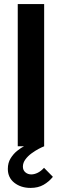

<svg xmlns="http://www.w3.org/2000/svg" viewBox="-20 -717 303 941"><path d="M67 0V-697H196.4V0ZM129.8 204Q82.6 204 50.5 178.9Q18.4 153.8 18.4 110.8Q18.4 81.2 31.9 59.2Q45.4 37.2 64.2 22.2Q83 7.2 98.8 -0.8L196.4 0Q186.2 3.8 169 12.9Q151.8 22 134.1 35Q116.4 48 104.3 64.6Q92.2 81.2 92.2 99.6Q92.2 117.2 104.3 127.5Q116.4 137.8 133.4 137.8Q148.2 137.8 164.5 129.9Q180.8 122 195.8 105.4L239.2 149.6Q220.2 173.4 193.5 188.7Q166.8 204 129.8 204Z"/></svg>

Font: Hanken Grotesk
Style: Regular
Weight: 400
Designer: Alfredo Marco Pradil
Foundry: Hanken Design Co.
Version: Version 3.013